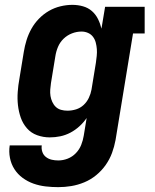

<svg xmlns="http://www.w3.org/2000/svg" viewBox="-20 -558 640 791"><path d="M220 213Q194 213 168 210Q142 207 118 198.5Q94 190 73.5 175Q53 160 39.5 139Q26 118 21 92.5Q16 67 20 41H152Q150 55 154.5 68Q159 81 169.5 89Q180 97 193 100Q206 103 220 103Q240 103 259 95.5Q278 88 292.5 73Q307 58 314.5 39Q322 20 325 1L337 -72Q325 -54 307.5 -38Q290 -22 270 -11.5Q250 -1 228.5 3.5Q207 8 185 8Q158 8 133 -1Q108 -10 91 -29.5Q74 -49 65.5 -73.5Q57 -98 54 -124.5Q51 -151 53 -179Q55 -207 60 -234L78 -344Q82 -369 89.5 -393Q97 -417 109.5 -439.5Q122 -462 140.5 -481Q159 -500 181.5 -513Q204 -526 229 -532Q254 -538 278 -538Q301 -538 322 -532Q343 -526 358.5 -512.5Q374 -499 383.5 -480Q393 -461 398 -440L413 -530H576V-420H528L456 19Q451 46 441.5 72Q432 98 415.5 121.5Q399 145 376.5 163.5Q354 182 327.5 193Q301 204 274 208.5Q247 213 220 213ZM258 -102Q276 -102 293.5 -107.5Q311 -113 324.5 -125.5Q338 -138 346 -155Q354 -172 357 -189L375 -299Q377 -313 378.5 -327.5Q380 -342 379 -355.5Q378 -369 374.5 -382.5Q371 -396 363 -406.5Q355 -417 342.5 -422.5Q330 -428 316 -428Q296 -428 276.5 -420.5Q257 -413 242 -398.5Q227 -384 219 -365Q211 -346 208 -326L190 -216Q188 -203 187 -189Q186 -175 188 -162.5Q190 -150 195.5 -138Q201 -126 210 -117.5Q219 -109 231.5 -105.5Q244 -102 258 -102Z"/></svg>

Font: Iosevka Slab XBdExObl
Style: Regular
Weight: 800
Width: 7
Italic angle: -9°
Monospace: yes
Designer: Belleve Invis
Foundry: Belleve Invis
Version: Version 11.1.0; ttfautohint (v1.8.3)